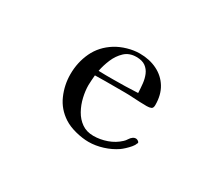

<svg xmlns="http://www.w3.org/2000/svg" viewBox="-97 -785 1195 1029"><g transform="rotate(30 500.0 -270.0)"><path d="M616 -356Q615 -384 612 -412.5Q609 -441 599 -465Q589 -489 568.5 -504Q548 -519 512 -519Q468 -519 440 -492.5Q412 -466 396 -428Q380 -390 373 -353Q396 -352 418 -352Q440 -352 462 -352Q500 -352 538.5 -353Q577 -354 616 -356ZM749 -124Q749 -120 746 -118Q743 -107 731.5 -93.5Q720 -80 706.5 -67.5Q693 -55 683 -48Q648 -24 603.5 -10Q559 4 516 4Q479 4 435.5 -7Q392 -18 361 -38Q304 -75 277.5 -135.5Q251 -196 251 -262Q251 -336 281 -399.5Q311 -463 375 -503Q406 -522 444.5 -533Q483 -544 518 -544Q579 -544 626.5 -520.5Q674 -497 701 -453Q728 -409 728 -346Q728 -327 717.5 -322.5Q707 -318 690 -318Q669 -318 648.5 -319Q628 -320 608 -321Q580 -323 552.5 -323Q525 -323 496 -323Q464 -323 432 -323Q400 -323 368 -322Q367 -306 365.5 -290.5Q364 -275 364 -260Q364 -225 373 -186Q382 -147 401 -113Q420 -79 450 -58Q480 -37 522 -37Q564 -37 605 -51.5Q646 -66 677 -95Q686 -103 693 -114.5Q700 -126 710 -133Q718 -139 729 -139Q734 -139 741.5 -134.5Q749 -130 749 -124Z"/></g></svg>

Font: Kaisei Tokumin Medium
Style: Regular
Weight: 500
Designer: Font-Kai, 金井和夫
Foundry: KAZUO KANAI
Version: Version 5.003